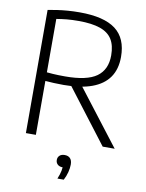

<svg xmlns="http://www.w3.org/2000/svg" viewBox="-103 -820 850 1119"><g transform="rotate(10 322.0 -260.0)"><path d="M89.5 0V-729Q116 -734 145.2 -738.2Q174.5 -742.5 207.2 -745Q240 -747.5 277.5 -747.5Q420.5 -747.5 489.5 -695.5Q558.5 -643.5 558.5 -533Q558.5 -460.5 524.8 -412Q491 -363.5 424 -339Q357 -314.5 257.5 -314.5Q224.5 -314.5 199.5 -315.8Q174.5 -317 148.5 -319V0ZM544 0 277 -349.5H346L615 0ZM257 -365Q386 -365 443.2 -406.2Q500.5 -447.5 500.5 -532Q500.5 -591 477.8 -627.2Q455 -663.5 406.2 -680.2Q357.5 -697 279.5 -697Q238.5 -697 208.8 -694Q179 -691 148.5 -686V-370Q169 -368 185.2 -367Q201.5 -366 218.5 -365.5Q235.5 -365 257 -365ZM316.5 229Q328.5 200.5 332.2 180Q336 159.5 336 140L343.5 159.5H336.5Q316 159.5 305 149.2Q294 139 294 122.5Q294 106.5 304.8 96.5Q315.5 86.5 335 86.5Q356 86.5 367.5 98.8Q379 111 379 135.5Q379 155.5 372.8 180.5Q366.5 205.5 354 229Z"/></g></svg>

Font: Encode Sans SC Light
Style: Regular
Weight: 300
Version: Version 3.002